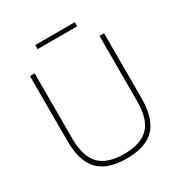

<svg xmlns="http://www.w3.org/2000/svg" viewBox="-203 -1041 1137 1199"><g transform="rotate(-30 365.0 -441.0)"><path d="M365.5 9Q228.5 9 163 -58.2Q97.5 -125.5 97.5 -274V-740H131.5V-269Q131.5 -140.5 188 -82.2Q244.5 -24 365.5 -24Q486 -24 542.5 -82.2Q599 -140.5 599 -269V-740H632V-274Q632 -125.5 567 -58.2Q502 9 365.5 9ZM223 -861.5V-891H508V-861.5Z"/></g></svg>

Font: Encode Sans Semi Expanded Thin
Style: Regular
Weight: 100
Width: 6
Designer: Multiple Designers
Foundry: Impallari Type
Version: Version 3.000; ttfautohint (v1.8.3) -l 8 -r 50 -G 200 -x 14 